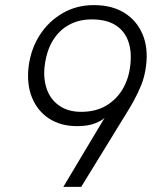

<svg xmlns="http://www.w3.org/2000/svg" viewBox="-20 -732 627 752"><path d="M347 -712Q419 -712 467.5 -681.5Q516 -651 538.5 -597.5Q561 -544 552 -474Q547 -433 533 -398.5Q519 -364 502.5 -334.5Q486 -305 470 -280L298 0H228L390 -271Q380 -260 352.5 -249Q325 -238 281 -238Q218 -238 172.5 -267.5Q127 -297 105.5 -349.5Q84 -402 92 -471Q101 -541 136 -595Q171 -649 225.5 -680.5Q280 -712 347 -712ZM339 -656Q289 -656 250 -634.5Q211 -613 186.5 -572.5Q162 -532 155 -474Q149 -425 163 -384Q177 -343 211.5 -318.5Q246 -294 298 -294Q354 -294 394.5 -317.5Q435 -341 459.5 -381.5Q484 -422 490 -474Q497 -529 482.5 -570Q468 -611 432.5 -633.5Q397 -656 339 -656Z"/></svg>

Font: Inclusive Sans Light
Style: Italic
Weight: 300
Italic angle: -7°
Designer: Olivia King
Foundry: Olivia King
Version: Version 2.004